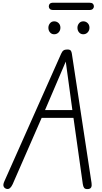

<svg xmlns="http://www.w3.org/2000/svg" viewBox="-20 -1360 735 1381"><path d="M27 -1.5Q12 -5.5 6.2 -18.8Q0.5 -32 11.5 -56L420 -974Q427.5 -991 437.2 -997.5Q447 -1004 464 -1004Q482.5 -1004 488.8 -996.2Q495 -988.5 497 -973L638.5 -43.5Q641.5 -24.5 636 -13Q630.5 -1.5 613 0Q592.5 1.5 585.2 -8.5Q578 -18.5 575.5 -36.5L508.5 -512H279.5L71 -35Q63 -17.5 52.5 -7.8Q42 2 27 -1.5ZM304 -568.5H500.5L475.5 -752L453 -917L382.5 -752ZM579 -1113.5Q560.5 -1113.5 548.8 -1127Q537 -1140.5 537 -1160.5Q537 -1178.5 548.5 -1192.5Q560 -1206.5 579 -1206.5Q597.5 -1206.5 610.5 -1193.8Q623.5 -1181 623.5 -1160.5Q623.5 -1141 610.8 -1127.2Q598 -1113.5 579 -1113.5ZM369.5 -1113.5Q351.5 -1113.5 339.8 -1127Q328 -1140.5 328 -1160.5Q328 -1178.5 339.5 -1192.5Q351 -1206.5 369.5 -1206.5Q388.5 -1206.5 401.5 -1193.8Q414.5 -1181 414.5 -1160.5Q414.5 -1141 401.8 -1127.2Q389 -1113.5 369.5 -1113.5ZM364 -1288Q345.5 -1288 338.2 -1295.8Q331 -1303.5 331 -1314.5Q331 -1325.5 338.2 -1333Q345.5 -1340.5 364 -1340.5H622.5Q640.5 -1340.5 648 -1333Q655.5 -1325.5 655.5 -1314.5Q655.5 -1304 647.8 -1296Q640 -1288 622.5 -1288Z"/></svg>

Font: Edu NSW ACT Hand Pre
Style: Regular
Weight: 400
Designer: Tina and Corey Anderson, Eben Sorkin, Mirko Velimirovic
Foundry: Sorkin Type Co.
Version: Version 2.000